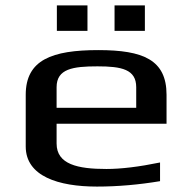

<svg xmlns="http://www.w3.org/2000/svg" viewBox="-20 -679 709 709"><path d="M343 -494C172 -494 75 -458 75 -329V-138C75 -28 196 10 338 10C415 10 493 3 571 -10V-79C493 -63 427 -55 373 -55C267 -55 189 -72 189 -149V-222H595V-329C595 -458 509 -494 343 -494ZM340 -434C429 -434 483 -423 483 -357V-281H189V-357C189 -425 249 -434 340 -434ZM303 -565V-659H190V-565ZM515 -565V-659H403V-565Z"/></svg>

Font: Gamestation Extended
Style: Regular
Weight: 400
Width: 7
Designer: Jonas Hecksher
Foundry: Jonas Hecksher, Playtypeª, e-types AS
Version: Version 1.003